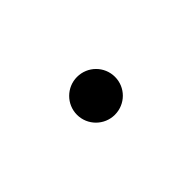

<svg xmlns="http://www.w3.org/2000/svg" viewBox="-1 -366 588 588"><g transform="rotate(45 293.0 -72.5)"><path d="M293 9.8C338.4 9.8 375 -27.3 375 -72.3C375 -118.2 338.4 -154.8 293 -154.8C247.6 -154.8 210.9 -118.2 210.9 -72.3C210.9 -27.3 247.6 9.8 293 9.8Z"/></g></svg>

Font: Cascadia Mono SemiBold
Style: Regular
Weight: 600
Monospace: yes
Designer: Aaron Bell
Foundry: Saja Typeworks
Version: Version 2404.023